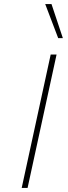

<svg xmlns="http://www.w3.org/2000/svg" viewBox="-20 -927 333 947"><path d="M87 0 230 -658H259L116 0ZM267 -739 203 -907H234L290 -739Z"/></svg>

Font: Ysabeau Infant Thin
Style: Italic
Weight: 250
Italic angle: -12°
Designer: Christian Thalmann (Catharsis Fonts)
Version: Version 2.001;gftools[0.9.30]; featfreeze: ss01,ss02,lnum